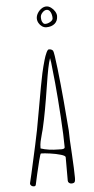

<svg xmlns="http://www.w3.org/2000/svg" viewBox="-64 -1025 519 1062"><g transform="rotate(-5 195.5 -494.0)"><path d="M226.1 -873Q254.9 -873 272.5 -887.9Q290 -902.8 290 -930.2Q290 -942.4 281.7 -956.1Q273.4 -969.7 260.5 -978.8Q247.6 -987.8 235.4 -987.8Q221.2 -987.8 207.8 -978.5Q194.3 -969.2 185.8 -954.8Q177.2 -940.4 177.2 -925.8Q177.2 -912.6 184.1 -900.4Q190.9 -888.2 202.1 -880.6Q213.4 -873 226.1 -873ZM235.4 -968.8Q249 -968.8 256.6 -954.1Q264.2 -939.5 264.2 -919.9Q264.2 -909.2 249.8 -900.6Q235.4 -892.1 222.2 -892.1Q212.9 -892.1 208 -899.9Q203.1 -906.7 201.7 -913.8Q200.2 -920.9 200.2 -931.2Q200.2 -944.3 211.7 -956.5Q223.1 -968.8 235.4 -968.8ZM288.6 0Q304.2 0 307.6 -8.3Q310.5 -14.6 310.5 -27.8V-32.2Q310.5 -71.3 305.2 -162.6Q299.3 -250 299.3 -293L285.6 -459Q277.8 -548.8 267.3 -640.1Q256.8 -731.4 251.5 -740.2Q244.1 -750 228.5 -750Q222.2 -750 214.4 -733.4Q206.1 -715.8 199.7 -692.9Q189.9 -659.2 181.6 -622.1Q170.4 -571.3 145.5 -428.2Q122.6 -294.9 107.4 -230L92.8 -164.1L72.3 -71.8L60.5 -22V-20.5Q60.1 -20 60.1 -19Q60.1 -12.2 66.4 -7.3Q72.8 -2.4 80.6 -2.4Q89.4 -2.4 91.3 -9.8Q94.2 -24.9 104 -67.4Q113.8 -109.9 122.1 -142.6Q131.8 -180.2 134.8 -180.2Q153.3 -180.2 186.3 -175.5Q219.2 -170.9 244.4 -163.3Q269.5 -155.8 269.5 -147.9V-17.1Q269.5 -9.8 275.4 -4.9Q281.2 0 288.6 0ZM149.9 -290Q156.7 -313 158.7 -324.2Q176.8 -400.9 199.7 -547.9Q210 -613.3 216.6 -646Q223.1 -678.7 231 -701.2Q231 -696.3 232.9 -689L234.9 -678.2Q243.2 -605 247.1 -562Q254.9 -480 261.7 -372.6Q268.6 -265.1 268.6 -203.1Q268.6 -193.4 249 -193.4Q245.1 -193.4 242.2 -193.8H236.3Q177.7 -193.8 135.3 -208V-213.9Q135.3 -229 138.9 -246.8Q142.6 -264.6 149.9 -290Z"/></g></svg>

Font: Amatica SC
Style: Regular
Weight: 400
Designer: Vernon Adams, Ben Nathan
Foundry: newtypography
Version: Version 2.001